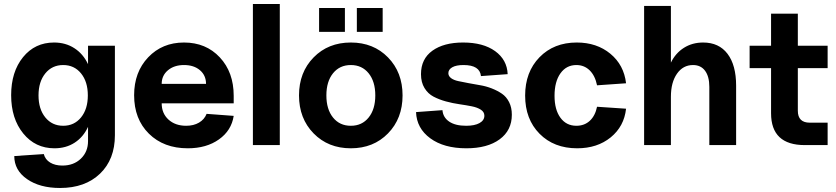

<svg xmlns="http://www.w3.org/2000/svg" viewBox="-20 -730 4208 966"><path d="M282.2 215.8Q180.2 215.8 116 171.1Q51.8 126.5 51.8 55.2L200.2 44.9Q207.5 72.8 232.4 87.9Q257.3 103 293.9 103Q350.6 103 386.7 68.4Q422.9 33.7 422.9 -20V-91.8Q399.4 -40.5 355.7 -12.2Q312 16.1 253.9 16.1Q157.7 16.1 96.9 -58.6Q36.1 -133.3 36.1 -251Q36.1 -368.7 95.9 -442.4Q155.8 -516.1 252 -516.1Q310.1 -516.1 354.2 -487.5Q398.4 -459 422.9 -407.2V-500H558.1V-49.8Q558.1 71.8 483.2 143.8Q408.2 215.8 282.2 215.8ZM208 -139.2Q242.2 -97.2 297.9 -97.2Q353.5 -97.2 387.7 -139.2Q421.9 -181.2 421.9 -250Q421.9 -318.8 387.7 -360.8Q353.5 -402.8 297.9 -402.8Q242.2 -402.8 208 -360.8Q173.8 -318.8 173.8 -250Q173.8 -181.2 208 -139.2Z M924.8 16.1Q803.7 16.1 729.2 -57.4Q654.8 -130.9 654.8 -251Q654.8 -367.2 725.6 -441.7Q796.4 -516.1 905.8 -516.1Q1016.1 -516.1 1085.9 -441.4Q1155.8 -366.7 1155.8 -248V-210H793.5Q793.5 -159.7 827.6 -128.4Q861.8 -97.2 916.5 -97.2Q954.1 -97.2 981.2 -113Q1008.3 -128.9 1019.5 -157.2L1155.8 -147Q1144.5 -73.2 1081.5 -28.6Q1018.6 16.1 924.8 16.1ZM1016.6 -308.1Q1016.6 -350.6 986.1 -376.7Q955.6 -402.8 905.8 -402.8Q856.4 -402.8 825 -376.5Q793.5 -350.1 793.5 -308.1Z M1252.4 0V-710H1387.7V0Z M1932.1 -58.8Q1858.9 16.1 1745.1 16.1Q1631.3 16.1 1557.9 -58.8Q1484.4 -133.8 1484.4 -250Q1484.4 -366.2 1557.9 -441.2Q1631.3 -516.1 1745.1 -516.1Q1858.9 -516.1 1932.1 -441.2Q2005.4 -366.2 2005.4 -250Q2005.4 -133.8 1932.1 -58.8ZM1655.5 -138.7Q1689 -97.2 1745.1 -97.2Q1801.3 -97.2 1834.7 -138.7Q1868.2 -180.2 1868.2 -250Q1868.2 -319.8 1834.7 -361.3Q1801.3 -402.8 1745.1 -402.8Q1689 -402.8 1655.5 -361.3Q1622.1 -319.8 1622.1 -250Q1622.1 -180.2 1655.5 -138.7ZM1775.4 -569.8V-689.9H1905.3V-569.8ZM1585.4 -569.8V-689.9H1715.3V-569.8Z M2326.2 16.1Q2213.4 16.1 2144.8 -34.2Q2076.2 -84.5 2073.2 -166L2206.1 -175.8Q2209 -139.2 2240 -118.2Q2271 -97.2 2325.2 -97.2Q2368.2 -97.2 2392.6 -110.8Q2417 -124.5 2417 -147.9Q2417 -166.5 2399.4 -178Q2381.8 -189.5 2353.8 -195.1Q2325.7 -200.7 2291.7 -205.6Q2257.8 -210.4 2223.6 -219.7Q2189.5 -229 2161.4 -243.7Q2133.3 -258.3 2115.7 -287.1Q2098.1 -315.9 2098.1 -356.9Q2098.1 -433.6 2155.5 -474.9Q2212.9 -516.1 2310.1 -516.1Q2411.1 -516.1 2471.2 -472.7Q2531.2 -429.2 2534.2 -356.9L2399.9 -347.2Q2394 -402.8 2312 -402.8Q2275.4 -402.8 2255.6 -391.6Q2235.8 -380.4 2235.8 -361.8Q2235.8 -347.2 2249.5 -336.9Q2263.2 -326.7 2285.6 -322Q2308.1 -317.4 2336.9 -311.8Q2365.7 -306.2 2395.5 -301.3Q2425.3 -296.4 2454.1 -285.2Q2482.9 -273.9 2505.4 -258.5Q2527.8 -243.2 2541.5 -216.1Q2555.2 -189 2555.2 -152.8Q2555.2 -74.2 2493.9 -29.1Q2432.6 16.1 2326.2 16.1Z M2883.8 16.1Q2767.1 16.1 2694.6 -57.1Q2622.1 -130.4 2622.1 -249Q2622.1 -367.7 2694.3 -441.9Q2766.6 -516.1 2881.8 -516.1Q2982.4 -516.1 3050.8 -459.7Q3119.1 -403.3 3129.9 -311L2983.9 -300.8Q2974.1 -349.1 2946.8 -376Q2919.4 -402.8 2879.9 -402.8Q2829.6 -402.8 2799.8 -361.1Q2770 -319.3 2770 -248Q2770 -178.2 2799.6 -137.7Q2829.1 -97.2 2879.9 -97.2Q2920.4 -97.2 2947.5 -122.3Q2974.6 -147.5 2983.9 -192.9L3129.9 -183.1Q3120.1 -93.8 3052.5 -38.8Q2984.9 16.1 2883.8 16.1Z M3548.8 -293Q3548.8 -345.2 3527.3 -374Q3505.9 -402.8 3466.8 -402.8Q3416.5 -402.8 3386 -359.1Q3355.5 -315.4 3355.5 -243.2V0H3220.7V-700.2H3355.5V-415Q3378.9 -462.9 3421.1 -489.5Q3463.4 -516.1 3517.6 -516.1Q3597.2 -516.1 3640.4 -459.2Q3683.6 -402.3 3683.6 -298.8V0H3548.8Z M4029.3 0Q3859.4 0 3859.4 -160.2V-387.2H3751.5V-500H3859.4V-661.1H3994.1V-500H4144V-387.2H3994.1V-172.9Q3994.1 -112.8 4054.2 -112.8H4144V0Z"/></svg>

Font: Uncut Sans
Style: Bold
Weight: 700
Designer: Kasper Nordkvist
Foundry: UNCUT.wtf
Version: Version 1.304;Glyphs 3.2 (3246)